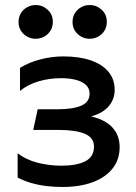

<svg xmlns="http://www.w3.org/2000/svg" viewBox="-20 -738 544 770"><path d="M230.3 11.9Q196.9 11.9 165.3 8Q133.8 4.1 105 -4.2Q76.1 -12.6 50.7 -26V-123.2Q85.4 -96.8 131.5 -85.2Q177.6 -73.5 226.3 -73.5Q286.9 -73.5 321.9 -91.2Q356.9 -108.9 356.9 -150.1Q356.9 -186 320.2 -201.5Q283.6 -217 213.4 -217H113.2L131.2 -299.8H210.6Q272.4 -299.8 305.9 -314.2Q339.3 -328.6 339.3 -362.9Q339.3 -383.2 325.2 -396.9Q311.1 -410.5 285.3 -417.5Q259.6 -424.5 225.1 -424.5Q178.1 -424.5 135.1 -411.9Q92.1 -399.4 60.2 -373.2V-465.8Q96.6 -488.1 142.2 -499.9Q187.8 -511.8 234.1 -511.8Q297.8 -511.8 344 -495.9Q390.1 -480.1 415 -450.1Q439.9 -420.2 439.9 -377.6Q439.9 -339.6 415.7 -311.6Q391.5 -283.6 345.3 -271.1Q401.4 -258.4 430.6 -226.9Q459.8 -195.4 459.8 -148Q459.8 -98.2 431.5 -62.3Q403.2 -26.4 351.6 -7.3Q300.1 11.9 230.3 11.9ZM123.2 -582.5Q95.8 -582.5 75.1 -601.4Q54.4 -620.3 54.4 -650.1Q54.4 -670.1 64 -685.4Q73.5 -700.8 89.2 -709.2Q104.9 -717.8 123.2 -717.8Q150.6 -717.8 171.2 -698.9Q191.9 -680.1 191.9 -650.1Q191.9 -630.2 182.4 -614.9Q172.9 -599.7 157.2 -591.1Q141.4 -582.5 123.2 -582.5ZM339.7 -582.5Q312.3 -582.5 291.6 -601.4Q270.9 -620.3 270.9 -650.1Q270.9 -670.1 280.5 -685.4Q290 -700.8 305.7 -709.2Q321.4 -717.8 339.7 -717.8Q367.1 -717.8 387.8 -698.9Q408.4 -680.1 408.4 -650.1Q408.4 -630.2 398.9 -614.9Q389.4 -599.7 373.7 -591.1Q357.9 -582.5 339.7 -582.5Z"/></svg>

Font: Geologica-Sharp
Style: Regular
Weight: 100
Designer: Sindre Bremnes, Frode Helland
Foundry: Monokrom Skriftforlag AS
Version: Version 1.010;gftools[0.9.28]